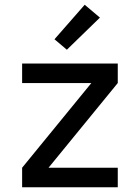

<svg xmlns="http://www.w3.org/2000/svg" viewBox="-20 -787 588 807"><path d="M73 0V-82L364 -438H73V-520H475V-438L184 -82H475V0ZM261 -578 209 -622 336 -767 400 -713Z"/></svg>

Font: Iosevka Semi-Condensed Medium
Style: Regular
Weight: 500
Monospace: yes
Designer: Belleve Invis
Foundry: Belleve Invis
Version: Version 27.3.5